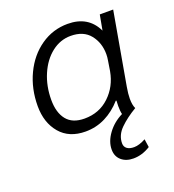

<svg xmlns="http://www.w3.org/2000/svg" viewBox="-129 -596 820 903"><g transform="rotate(-20 281.5 -144.5)"><path d="M359 121Q359 138 371.5 147.5Q384 157 407 157Q432 157 465 139L471 180Q430 206 386 206Q349 206 326 186Q303 166 303 132Q303 92 331.5 53Q360 14 406 -9Q402 -24 402 -50Q402 -67 403 -77L400 -78Q363 -36 317 -13Q271 10 218 10Q136 10 91 -43Q46 -96 46 -179Q46 -266 80.5 -338.5Q115 -411 175.5 -453Q236 -495 310 -495Q413 -495 454 -409L468 -485H535L471 -122Q465 -88 465 -64Q465 -32 474 -14Q425 15 392 47.5Q359 80 359 121ZM422 -217 430 -267Q433 -284 433 -299Q433 -356 400.5 -396.5Q368 -437 304 -437Q252 -437 209 -403.5Q166 -370 141 -312Q116 -254 116 -185Q116 -121 145 -85Q174 -49 234 -49Q308 -49 358.5 -97Q409 -145 422 -217Z"/></g></svg>

Font: Niramit Light
Style: Italic
Weight: 300
Italic angle: -10°
Designer: Katatrad Aksorn Co.,Ltd.
Foundry: Cadson Demak Co.,Ltd.
Version: Version 1.000; ttfautohint (v1.6)